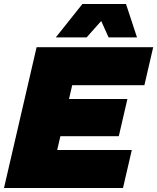

<svg xmlns="http://www.w3.org/2000/svg" viewBox="-28 -940 786 960"><path d="M602 -920 657 -753H515L478 -835L405 -753H251L384 -920ZM-8 0 155 -704H738L694 -514H333L317 -445H609L566 -259H274L258 -190H631L587 0Z"/></svg>

Font: Prodigy Sans Black
Style: Italic
Weight: 900
Italic angle: -13°
Designer: Wei Huang
Foundry: Wei Huang
Version: Version 1.003; ttfautohint (v1.8.3)